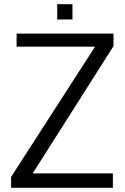

<svg xmlns="http://www.w3.org/2000/svg" viewBox="-20 -901 598 921"><path d="M254.4 -807.6V-880.9H327.6V-807.6ZM33.2 0V-52.2L436 -677.2H59.6V-739.7H524.4V-679.7L136.7 -69.3H521.5V0Z"/></svg>

Font: News Cycle
Style: Regular
Weight: 500
Version: Version 0.5.2